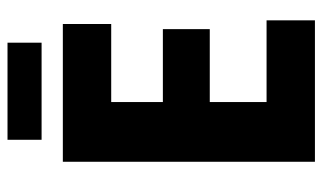

<svg xmlns="http://www.w3.org/2000/svg" viewBox="-198 -682 879 524"><g transform="rotate(-90 242.0 -419.5)"><path d="M63 0H449V-132H226V-287H425V-415H226V-556H439V-688H63ZM123 -746H388V-839H123Z"/></g></svg>

Font: Secuela Black
Style: Regular
Weight: 900
Designer: Fernando Haro
Foundry: deFharo
Version: Version 1.704